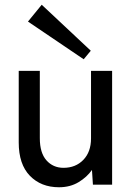

<svg xmlns="http://www.w3.org/2000/svg" viewBox="-20 -779 561 810"><path d="M229 11Q153 11 106 -37.5Q59 -86 59 -178V-480H148V-196Q148 -134 176 -102.5Q204 -71 248 -71Q299 -71 331.5 -104.5Q364 -138 364 -195V-480H453V0H372L368 -62Q347 -32 311.5 -10.5Q276 11 229 11ZM333 -529 98 -688 156 -759 363 -565Z"/></svg>

Font: Zen Kaku Gothic New Medium
Style: Regular
Weight: 500
Designer: Yoshimichi Ohira
Foundry: Positype
Version: Version 1.002